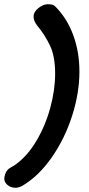

<svg xmlns="http://www.w3.org/2000/svg" viewBox="-26 -764 423 909"><path d="M-5 74Q0 44 21.5 31Q43 18 45 17Q103 -24 146 -96.5Q189 -169 212 -253.5Q235 -338 235 -415Q235 -496 211.5 -546.5Q188 -597 150 -643Q133 -665 133 -685Q133 -708 156 -726Q179 -744 200 -744Q215 -744 223 -741.5Q231 -739 238 -731Q292 -676 321 -597Q350 -518 350 -425Q350 -324 315.5 -216Q281 -108 219.5 -19.5Q158 69 81 115Q63 125 47 125Q24 125 7.5 110Q-9 95 -5 74Z"/></svg>

Font: Mali
Style: Bold Italic
Weight: 700
Italic angle: -10°
Version: Version 1.000; ttfautohint (v1.6)